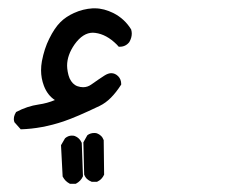

<svg xmlns="http://www.w3.org/2000/svg" viewBox="-20 -143 540 461"><path d="M136.2 189Q143.6 182.6 152.3 182.6Q157.2 182.6 159.7 183.6Q170.9 188 175.8 199.2L176.3 199.7L179.2 280.3Q173.8 292 162.6 297.9L161.6 298.3H147.9Q141.6 294.9 137.7 291Q133.8 287.1 130.4 280.8L126.5 205.6ZM206.5 176.3Q210.4 176.3 212.9 177.2Q218.3 179.2 222.4 183.1Q226.6 187 229 193.4L230 276.4Q224.6 288.1 213.9 293L212.9 293.5H200.2Q192.9 290.5 188.7 286.6Q184.6 282.7 182.1 276.4L180.2 198.7L189.5 182.1L190.4 181.2Q197.3 176.3 206.5 176.3ZM14.6 150.4Q13.2 146 13.2 143.1Q13.2 140.1 13.7 137.7Q14.6 132.8 18.6 126Q45.4 111.8 72.8 107.9Q93.3 105 111.8 97.2Q94.2 85.9 85.4 63Q78.6 44.9 78.6 25.9Q78.6 15.1 80.6 3.9Q86.4 -26.4 98.1 -49.8Q110.8 -75.7 125 -89.8Q138.2 -103 157.7 -111.8Q179.2 -121.6 202.6 -123Q205.1 -123 208 -123Q229.5 -123 252.9 -111.3Q279.3 -97.7 294.9 -72.3Q296.4 -66.9 296.4 -62.5Q296.4 -52.2 290.5 -42Q281.7 -30.8 267.6 -30.8H265.1Q261.7 -34.2 260.3 -36.1Q235.8 -60.5 209 -64Q206.1 -64.5 203.1 -64.5Q179.2 -64.5 159.2 -36.6Q141.1 -10.7 141.1 14.6Q141.1 21 142.6 29.3Q144 37.6 147 44.9Q153.8 59.6 166 64Q172.9 66.4 179.7 66.4Q190.4 66.4 199.7 59.6Q216.8 47.4 230.5 38.6Q239.7 32.7 247.1 32.7Q256.3 32.7 263.7 40Q271 47.4 271 58.6V60.1Q258.8 79.1 246.1 91.8Q233.4 104.5 219.2 111.3Q163.1 138.2 132.8 148.4Q80.6 166 29.8 167.5Z"/></svg>

Font: Bakudai
Style: Medium
Weight: 500
Version: Version 1.48